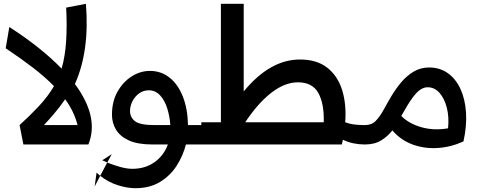

<svg xmlns="http://www.w3.org/2000/svg" viewBox="-20 -760 2542 1010"><path d="M83 -102Q136 -150 183.5 -200.5Q231 -251 264 -307Q217 -355 154 -403.5Q91 -452 10 -506L29 -618Q198 -509 304 -399Q323 -464 328 -545.5Q333 -627 328 -720L432 -740Q452 -491 374 -318Q503 -144 445 0H103ZM211 -102H388Q370 -173 323 -238Q293 -195 263 -160Q233 -125 211 -102Z M692 230Q650 230 600.5 214.5Q551 199 507 165L544 95Q530 89 518 83L568 51L544 95Q576 108 611.5 118Q647 128 676 128Q744 128 793 93Q842 58 863 0H782Q704 0 657.5 -21.5Q611 -43 590 -78.5Q569 -114 569 -156Q569 -226 598 -277.5Q627 -329 672.5 -358Q718 -387 769 -387Q827 -387 871.5 -352Q916 -317 941.5 -253Q967 -189 969 -102H1039V0H958Q943 59 909.5 111.5Q876 164 822 197Q768 230 692 230ZM792 -102H876Q873 -147 860 -189Q847 -231 822.5 -258Q798 -285 763 -285Q734 -285 711.5 -268.5Q689 -252 676.5 -227Q664 -202 664 -176Q664 -143 690 -122.5Q716 -102 792 -102ZM488 148Q497 157 507 165L478 221Z M1039 0V-117H1142V-740H1262V-279Q1400 -447 1558 -447Q1647 -447 1702 -403.5Q1757 -360 1780 -285.5Q1803 -211 1796 -117Q1819 -108 1844.5 -105Q1870 -102 1898 -102V0Q1869 0 1839.5 -6Q1810 -12 1784 -25Q1781 -13 1778 0ZM1547 -327Q1479 -327 1408.5 -273Q1338 -219 1270 -117H1683Q1686 -213 1655 -270Q1624 -327 1547 -327Z M1898 0V-102H1900Q1935 -102 1957 -124.5Q1979 -147 2004 -193Q2019 -221 2040.5 -257Q2062 -293 2090.5 -327Q2119 -361 2155.5 -383Q2192 -405 2237 -405Q2294 -405 2336 -375Q2378 -345 2402.5 -291.5Q2427 -238 2431.5 -167.5Q2436 -97 2418 -16Q2352 14 2283 18.5Q2214 23 2151.5 0.5Q2089 -22 2044 -74Q2021 -44 1986 -22Q1951 0 1900 0ZM2092 -152 2091 -150Q2130 -110 2196 -91Q2262 -72 2337 -85Q2343 -144 2330.5 -193Q2318 -242 2292 -271.5Q2266 -301 2229 -301Q2211 -301 2192 -289Q2173 -277 2149.5 -245Q2126 -213 2092 -152Z"/></svg>

Font: Lexend SemiBold
Style: Regular
Weight: 600
Designer: Bonnie Shaver-Troup, Thomas Jockin
Foundry: Lexend
Version: Version 1.005; ttfautohint (v1.8.3)